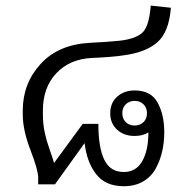

<svg xmlns="http://www.w3.org/2000/svg" viewBox="-20 -648 665 675"><path d="M484.6 -281.2Q472.5 -293.3 453.3 -293.3Q434.2 -293.3 422.1 -281.2Q410 -269.2 410 -250Q410 -230.8 422.1 -218.8Q434.2 -206.7 453.3 -206.7Q472.5 -206.7 484.6 -218.8Q496.7 -230.8 496.7 -250Q496.7 -269.2 484.6 -281.2ZM60 -245.8V-259.2Q60 -354.2 122.5 -422.9Q185 -491.7 296.7 -497.5Q353.3 -500 401.7 -505Q458.3 -511.7 481.2 -533.8Q504.2 -555.8 510 -628.3L580.8 -620.8Q574.2 -535 532.9 -499.2Q491.7 -463.3 413.3 -453.3Q377.5 -447.5 301.7 -444.2Q224.2 -440 177.5 -390Q130.8 -340 130.8 -259.2V-245.8Q130.8 -211.7 137.5 -181.2Q144.2 -150.8 155.4 -119.6Q166.7 -88.3 170 -75L270.8 -212.5H325.8Q325.8 -129.2 346.7 -86.3Q367.5 -43.3 415 -43.3Q458.3 -43.3 480 -81.2Q501.7 -119.2 501.7 -182.5Q481.7 -170 453.3 -170Q415.8 -170 391.7 -192.1Q367.5 -214.2 367.5 -250Q367.5 -285.8 391.7 -307.9Q415.8 -330 453.3 -330Q510.8 -330 534.2 -287.1Q557.5 -244.2 557.5 -183.3Q557.5 -148.3 550.4 -116.7Q543.3 -85 527.9 -56.2Q512.5 -27.5 483.8 -10.4Q455 6.7 415 6.7Q350.8 6.7 317.9 -35.8Q285 -78.3 277.5 -145L173.3 0H114.2V-24.2Q114.2 -50 87.1 -120.4Q60 -190.8 60 -245.8Z"/></svg>

Font: Boon
Style: Regular
Weight: 400
Designer: Sungsit Sawaiwan
Foundry: FontUni
Version: Version 3.0